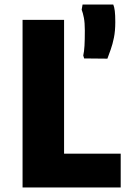

<svg xmlns="http://www.w3.org/2000/svg" viewBox="-20 -831 588 851"><path d="M80 0V-743H264V-150H515V0ZM456 -571 353 -572 349 -585Q353 -602.5 354.5 -628Q356 -653.5 356 -696Q356 -730 351.8 -752Q347.5 -774 342 -788L346 -811H482Q486.5 -800.5 488.8 -782.5Q491 -764.5 491 -733Q491 -694 485 -664.2Q479 -634.5 470.8 -611.8Q462.5 -589 456 -571Z"/></svg>

Font: Koeln Type Sans ExtraBold
Style: Regular
Weight: 800
Designer: Eben Sorkin
Foundry: Eben Sorkin
Version: Version 2.001